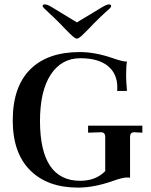

<svg xmlns="http://www.w3.org/2000/svg" viewBox="-20 -844 688 874"><path d="M335 10Q196 10 117 -69Q38 -148 38 -296Q38 -448 117 -527.5Q196 -607 343 -607Q415 -607 497 -578Q543 -562 558 -564Q554 -544 554 -499Q554 -477 558 -430H513Q514 -433 514 -446Q514 -509 470.5 -544Q427 -579 346 -579Q260 -579 211 -504.5Q162 -430 162 -292Q163 -21 345 -21Q416 -21 459 -65V-220Q459 -242 440 -242L381 -240V-272H628V-240L591 -242Q572 -242 572 -221V-35Q568 -36 557 -36Q538 -36 493 -20Q408 10 335 10ZM299 -690 275 -714 252 -738Q222 -768 200 -788Q193 -794 182 -805Q174 -813 174 -816Q174 -824 184 -824Q196 -824 215 -812L330 -742L446 -812Q466 -824 476 -824Q486 -824 486 -816Q486 -812 479 -805Q474 -800 460 -788Q438 -768 408 -738L385 -714L361 -690Q339 -668 330 -668Q321 -668 299 -690Z"/></svg>

Font: UnnaMedium
Style: Regular
Weight: 500
Designer: Jorge de Buen Unna
Foundry: Omnibus-Type
Version: Version 2.008;hotconv 1.0.109;makeotfexe 2.5.65596